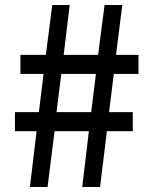

<svg xmlns="http://www.w3.org/2000/svg" viewBox="-20 -751 610 771"><path d="M100.1 0 127 -224.1H40V-300.8H136.2L154.8 -454.1H62V-530.8H164.1L189.9 -731H259.8L235.8 -530.8H374L399.9 -731H471.2L445.8 -530.8H536.1V-454.1H437L418 -300.8H513.2V-224.1H409.2L381.8 0H310.1L336.9 -224.1H199.2L170.9 0ZM207 -300.8H346.2L365.2 -454.1H226.1Z"/></svg>

Font: `nÑOS CN Medium
Style: Regular
Weight: 500
Designer: Ryoko NISHIZUKA ?XZm?[P (kana & ideographs); Paul D. Hunt (Latin, Greek & Cyrillic); Wenlong ZHANG _ e??? (bopomofo); Sa
Foundry: Adobe Systems Incorporated
Version: Version 1.004 June 21, 2023